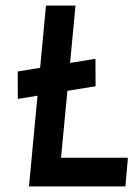

<svg xmlns="http://www.w3.org/2000/svg" viewBox="-20 -669 485 689"><path d="M44 -314 43.5 -412.5 322.5 -458 323 -359.5ZM84 0 145 -649H251L199 -103H439L430 0Z"/></svg>

Font: Karla
Style: Bold Italic
Weight: 700
Italic angle: -8°
Designer: Jonathan Pinhorn
Version: Version 2.004;gftools[0.9.33]